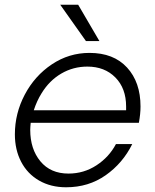

<svg xmlns="http://www.w3.org/2000/svg" viewBox="-20 -783 657 813"><path d="M43 -214Q43 -303 85 -382.5Q127 -462 199.5 -510.5Q272 -559 359 -559Q461 -559 518 -497Q575 -435 575 -332Q575 -300 568 -263H110Q108 -243 108 -233Q108 -152 151 -100Q194 -48 270 -48Q335 -48 388.5 -83Q442 -118 471 -173H540Q500 -92 427.5 -41Q355 10 260 10Q195 10 145.5 -18.5Q96 -47 69.5 -98Q43 -149 43 -214ZM514 -316V-332Q514 -409 468.5 -455Q423 -501 350 -501Q290 -501 239.5 -471.5Q189 -442 156 -388Q136 -356 123 -316ZM401 -609H344L235 -763H311Z"/></svg>

Font: Open Sauce One Light Italic
Style: Regular
Weight: 300
Italic angle: -10°
Designer: Alfredo Marco Pradil
Foundry: Creative Sauce Fz LLC
Version: Version 1.477